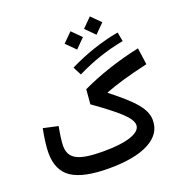

<svg xmlns="http://www.w3.org/2000/svg" viewBox="-170 -1138 1195 1280"><g transform="rotate(-20 427.5 -498.0)"><path d="M60.5 -403.8C46.4 -333.5 39.6 -274.9 39.6 -233.9C39.6 -151.4 66.9 -91.8 121.6 -55.2C175.8 -18.6 264.2 0 386.7 0C508.3 0 602.5 -17.6 668.9 -52.7C735.4 -87.9 768.6 -137.7 768.6 -202.6C768.6 -281.7 707.5 -352.1 548.8 -475.6V-479.5C586.4 -493.7 629.9 -508.3 678.2 -522.5C726.6 -536.6 785.6 -551.8 855.5 -567.9L838.9 -686.5C684.6 -653.3 546.4 -606.9 421.9 -548.3L413.1 -444.3C498.5 -383.3 560.5 -335.4 598.1 -299.8C635.7 -264.2 654.3 -234.4 654.3 -210.4C654.3 -181.6 630.9 -159.7 584.5 -143.6C538.1 -127.4 472.7 -119.6 389.2 -119.6C211.4 -119.6 147.5 -153.3 147.5 -245.6C147.5 -275.4 154.8 -329.1 165 -380.4ZM747.6 -832C628.4 -810.5 505.9 -769.5 391.1 -712.4L421.9 -652.8C532.7 -708 645 -745.6 759.8 -766.6ZM610.4 -866.2 675.3 -931.2 610.4 -996.1 545.4 -931.2ZM455.1 -817.4 520 -882.3 455.1 -947.3 390.1 -882.3Z"/></g></svg>

Font: Estedad SemiBold
Style: Regular
Weight: 600
Designer: Amin Abedi
Version: Version 7.3